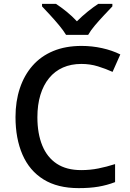

<svg xmlns="http://www.w3.org/2000/svg" viewBox="-20 -961 673 991"><path d="M400 -631Q347 -631 305 -612.5Q263 -594 233.5 -558Q204 -522 188.5 -471Q173 -420 173 -356Q173 -272 198 -210.5Q223 -149 273 -116Q323 -83 399 -83Q445 -83 487.5 -91.5Q530 -100 574 -114V-21Q532 -5 488 2.5Q444 10 386 10Q277 10 204.5 -35Q132 -80 96 -163Q60 -246 60 -357Q60 -438 82.5 -505.5Q105 -573 148 -622Q191 -671 254.5 -697.5Q318 -724 401 -724Q455 -724 507 -712.5Q559 -701 601 -680L561 -590Q526 -606 485.5 -618.5Q445 -631 400 -631ZM321 -781Q307 -804 285 -830.5Q263 -857 239 -883Q215 -909 197 -928V-941H269Q295 -924 323.5 -901Q352 -878 377 -851Q404 -878 432.5 -901Q461 -924 487 -941H560V-928Q542 -909 517.5 -883Q493 -857 470.5 -830.5Q448 -804 435 -781Z"/></svg>

Font: Noto Sans Hebrew Medium
Style: Regular
Weight: 500
Designer: Monotype Design Team
Foundry: Monotype Imaging Inc.
Version: Version 2.003